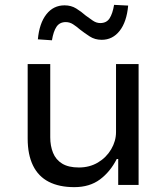

<svg xmlns="http://www.w3.org/2000/svg" viewBox="-20 -762 687 791"><path d="M286 9Q224 9 181 -13Q138 -35 116 -80Q94 -125 94 -191V-498H187V-196Q187 -161 198.5 -132.5Q210 -104 236 -88Q262 -72 305 -72Q349 -72 383.5 -92.5Q418 -113 438 -147Q458 -181 458 -218V-498H551V0H467V-107H461Q434 -54 391.5 -22.5Q349 9 286 9ZM194 -596 136 -600Q142 -666 171 -703Q200 -740 246 -740Q273 -740 294 -727Q315 -714 333 -698Q348 -687 362.5 -677Q377 -667 393 -667Q419 -667 431.5 -686.5Q444 -706 450 -742L508 -739Q502 -672 473 -635Q444 -598 399 -598Q371 -598 349.5 -612Q328 -626 310 -640Q295 -653 281 -662Q267 -671 251 -671Q226 -671 213 -652Q200 -633 194 -596Z"/></svg>

Font: Nunito Sans 6pt
Style: Regular
Weight: 400
Version: Version 3.101;gftools[0.9.27]